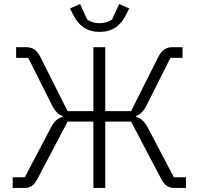

<svg xmlns="http://www.w3.org/2000/svg" viewBox="-20 -932 985 952"><path d="M43 -53H103L232 -299C251 -334 268 -346 291 -353V-357C272 -362 254 -379 239 -408L120 -645H60V-698H109C141 -698 163 -685 182 -646L315 -381H443V-698H502V-381H630L763 -646C782 -685 804 -698 836 -698H885V-645H825L706 -408C691 -379 673 -362 654 -357V-353C677 -346 694 -334 713 -299L842 -53H902V0H845C814 0 796 -12 776 -51L630 -329H502V0H443V-329H315L169 -51C149 -12 131 0 100 0H43ZM474 -774C405 -774 368 -810 344 -857L327 -890L377 -912L412 -836C429 -823 451 -817 474 -817C497 -817 519 -823 536 -836L571 -912L621 -890L604 -857C580 -810 543 -774 474 -774Z"/></svg>

Font: Plexus Sans Light
Style: Regular
Weight: 300
Version: Version 2.001;PS 002.001;hotconv 1.0.70;makeotf.lib2.5.58329